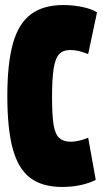

<svg xmlns="http://www.w3.org/2000/svg" viewBox="-20 -730 408 760"><path d="M9 -350Q9 -480 31.5 -559Q54 -638 103 -674Q152 -710 230 -710Q269 -710 305.5 -702.5Q342 -695 364 -681L329 -516Q308 -524 292 -528Q276 -532 257 -532Q230 -532 214.5 -516Q199 -500 192.5 -459.5Q186 -419 186 -345Q186 -275 192 -237Q198 -199 214.5 -184Q231 -169 260 -169Q276 -169 295 -173.5Q314 -178 329 -185L359 -18Q303 10 225 10Q147 10 99.5 -26Q52 -62 30.5 -141Q9 -220 9 -350Z"/></svg>

Font: Georama ExtraCondensed Black
Style: Regular
Weight: 900
Width: 2
Designer: Jean-Baptiste Levee
Foundry: Production Type
Version: Version 1.000